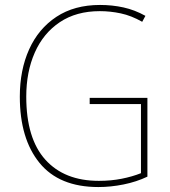

<svg xmlns="http://www.w3.org/2000/svg" viewBox="-20 -745 687 775"><path d="M342 -350H575V-32Q531 -11 479 -0.5Q427 10 377 10Q219 10 139.5 -87.5Q60 -185 60 -355Q60 -462 97.5 -545.5Q135 -629 207.5 -677Q280 -725 384 -725Q433 -725 478.5 -715Q524 -705 567 -681L554 -657Q510 -682 467.5 -691Q425 -700 383 -700Q288 -700 221.5 -655.5Q155 -611 120.5 -533Q86 -455 86 -355Q86 -186 163 -100.5Q240 -15 379 -15Q428 -15 471 -23.5Q514 -32 549 -46V-325H342Z"/></svg>

Font: Noto Sans Telugu SemiCondensed Thin
Style: Regular
Weight: 100
Width: 4
Designer: Jelle Bosma - Monotype Design Team
Foundry: Monotype Imaging Inc.
Version: Version 2.005; ttfautohint (v1.8.4.7-5d5b)